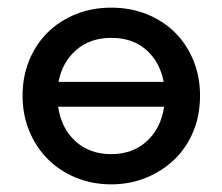

<svg xmlns="http://www.w3.org/2000/svg" viewBox="-20 -474 581 502"><path d="M271 8Q221 8 178.5 -9.5Q136 -27 105 -58Q74 -89 56.5 -131.5Q39 -174 39 -224Q39 -274 56.5 -316.5Q74 -359 105 -389.5Q136 -420 178.5 -437Q221 -454 271 -454Q321 -454 363.5 -437Q406 -420 437 -389.5Q468 -359 485.5 -316.5Q503 -274 503 -224Q503 -173 485.5 -130.5Q468 -88 436.5 -57.5Q405 -27 362.5 -9.5Q320 8 271 8ZM271 -71Q327 -71 364 -105Q401 -139 409 -195H132Q140 -139 177 -105Q214 -71 271 -71ZM271 -375Q216 -375 179.5 -343.5Q143 -312 133 -260H408Q398 -312 362.5 -343.5Q327 -375 271 -375Z"/></svg>

Font: Tilda Sans Medium
Style: Regular
Weight: 500
Designer: ParaType Ltd
Foundry: ParaType Ltd
Version: Version 1.009